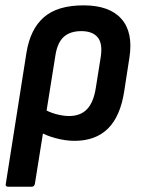

<svg xmlns="http://www.w3.org/2000/svg" viewBox="-20 -523 540 728"><path d="M10.8 185Q-0.4 185 2 173.9L80.3 -323.1Q94.7 -412.6 146.4 -457.6Q198.1 -502.7 296.9 -502.7Q394.6 -502.7 440 -451.8Q485.5 -400.9 470.8 -305.2L451.2 -178.4Q436.8 -82.6 389.7 -35.8Q342.6 11 262.6 11Q228.6 11 191.5 1Q154.3 -8.9 129.7 -23.9L141.6 -112.4Q163.3 -98.5 190.8 -90.8Q218.3 -83.1 242 -83.1Q285.3 -83.1 310.2 -109.3Q335 -135.6 343.3 -189.9L361.8 -305.9Q370 -358 350.4 -381.5Q330.7 -405 288.4 -405Q246.7 -405 222.4 -383.8Q198 -362.5 190.2 -313.7L112.3 173.9Q110.3 185 99.8 185Z"/></svg>

Font: Sofia Sans Semi Condensed
Style: Italic
Weight: 400
Italic angle: -9°
Designer: Botio Nikoltchev, Ani Petrova
Foundry: lettersoup
Version: Version 4.101